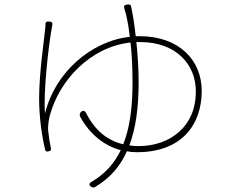

<svg xmlns="http://www.w3.org/2000/svg" viewBox="-20 -788 1020 849"><path d="M327 -489C388 -547 466 -590 557 -600C563 -550 566 -489 566 -423C566 -313 554 -223 525 -150C453 -167 399 -213 362 -286C356 -298 348 -302 338 -293C332 -287 331 -279 335 -271C377 -195 439 -144 514 -124C485 -64 443 -18 385 16C374 22 372 30 383 38C389 42 396 42 402 38C467 -1 512 -53 541 -119C556 -116 570 -115 586 -115C781 -115 872 -234 872 -386C872 -520 774 -628 597 -628H580C575 -680 567 -725 560 -758C558 -768 554 -769 544 -768C530 -767 526 -762 530 -749C533 -739 537 -727 539 -717C543 -700 549 -668 554 -625C467 -616 384 -575 318 -516C251 -456 201 -376 179 -286C171 -376 194 -581 208 -659C209 -665 210 -671 211 -675C214 -687 210 -692 197 -693C184 -694 180 -689 181 -676C181 -672 180 -667 180 -662C175 -612 153 -465 153 -352C153 -267 166 -181 180 -125C182 -117 187 -117 195 -119C204 -121 207 -124 205 -133C200 -156 195 -188 193 -210C191 -235 197 -267 202 -283C223 -357 266 -431 327 -489ZM783 -537C825 -497 846 -443 846 -383C846 -307 819 -247 773 -206C728 -165 665 -142 592 -142C578 -142 564 -143 552 -145C581 -222 593 -315 593 -424C593 -485 589 -546 583 -602H599C680 -602 742 -577 783 -537Z"/></svg>

Font: GenSenRounded2 TW EL
Style: Regular
Weight: 250
Version: Version 2.100;PS 2.1;hotconv 16.6.51;makeotf.lib2.5.65220 DE